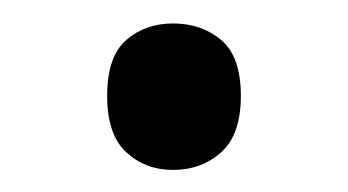

<svg xmlns="http://www.w3.org/2000/svg" viewBox="-20 -432 303 167"><path d="M73.2 -348.6Q73.2 -382.8 89.8 -397.2Q106.4 -411.6 130.4 -411.6Q155.3 -411.6 172.4 -397.2Q189.5 -382.8 189.5 -348.6Q189.5 -314.9 172.4 -299.6Q155.3 -284.2 130.4 -284.2Q106.4 -284.2 89.8 -299.6Q73.2 -314.9 73.2 -348.6Z"/></svg>

Font: Wonky
Style: Regular
Weight: 400
Designer: Monotype Design Team
Foundry: Monotype Imaging Inc.
Version: Version 3.000